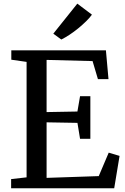

<svg xmlns="http://www.w3.org/2000/svg" viewBox="-20 -1014 674 1034"><path d="M123.2 -58.9V-680.7L40.9 -692.5V-743H550.4L564.3 -587.7H507.4L478.5 -685L230.9 -691.4V-410.4L396.9 -413.4L411.1 -495.9H466.6V-266.6H411.1L397.1 -352.3L230.9 -355.2V-56.1L511.8 -65.6L565.5 -191.9L623.9 -174.4L595 0H39.9V-49.5ZM310.6 -801.4H309.8L267.1 -832.7L396.4 -994.4L475.1 -935.1Q463.3 -918.4 443.8 -899.4Q424.4 -880.3 401.4 -861.5Q378.3 -842.6 354.5 -826.9Q330.8 -811.3 310.6 -801.4Z"/></svg>

Font: Merriweather 7pt Light
Style: Regular
Weight: 300
Designer: Eben Sorkin
Foundry: Eben Sorkin
Version: Version 2.200;gftools[0.9.31]